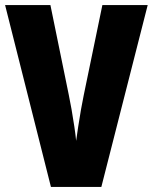

<svg xmlns="http://www.w3.org/2000/svg" viewBox="-20 -734 600 754"><path d="M560 -714 378 0H180L0 -714H178L250 -362Q255 -339 261 -304.5Q267 -270 272 -236.5Q277 -203 279 -181Q282 -203 287 -236Q292 -269 298 -303.5Q304 -338 309 -361L382 -714Z"/></svg>

Font: Noto Sans Kannada ExtraCondensed Black
Style: Regular
Weight: 900
Width: 2
Designer: Jelle Bosma - Monotype Design Team
Foundry: Monotype Imaging Inc.
Version: Version 2.005; ttfautohint (v1.8.4.7-5d5b)